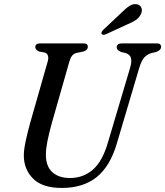

<svg xmlns="http://www.w3.org/2000/svg" viewBox="-20 -914 814 947"><path d="M512 -210 622 -580.5Q631 -611 625.8 -628.5Q620.5 -646 599 -652.5L577.5 -657.5Q555.5 -667 555.5 -680Q556 -700 582 -700H753.5Q774.5 -700 774.5 -683Q774.5 -666 749.5 -657.5L726 -652Q704 -645 690.2 -628.8Q676.5 -612.5 666.5 -578L556 -205.5Q523 -93.5 456.5 -40.2Q390 13 284.5 13Q188 13 142.2 -34Q96.5 -81 97.5 -150.5Q98 -180 108 -224.5Q118 -269 129 -308.5L215.5 -611.5Q220 -627 216.5 -638.8Q213 -650.5 202 -654.5L172.5 -660Q154 -668.5 154 -682Q154.5 -700 178 -700H391.5Q413.5 -700 413 -683.5Q413 -666 390 -659.5L355.5 -652.5Q332 -646 322.5 -611.5L236 -308.5Q221.5 -255.5 214 -218.2Q206.5 -181 206.5 -153.5Q205.5 -95.5 237 -65.8Q268.5 -36 325.5 -36Q390 -36 437.5 -76.8Q485 -117.5 512 -210ZM577 -849.5Q599.5 -872.5 618.8 -884.8Q638 -897 657 -892.5Q673.5 -888.5 678 -874Q682.5 -859.5 675 -844.5Q666.5 -826.5 649.8 -815.2Q633 -804 608.5 -794L501 -744.5Q495 -742 489.2 -742.5Q483.5 -743 481 -747Q479 -751.5 482 -757Q485 -762.5 490 -767.5Z"/></svg>

Font: Fraunces 72pt Soft
Style: Italic
Weight: 400
Italic angle: -16°
Version: Version 1.000;[b76b70a41]